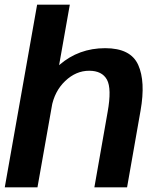

<svg xmlns="http://www.w3.org/2000/svg" viewBox="-30 -805 678 825"><path d="M-9.5 0H131L270 -785H129.5ZM375.5 0H516L574 -330Q596 -454.5 563.8 -526.2Q531.5 -598 422 -598Q308.5 -598 225.8 -526.5Q143 -455 129.5 -379L191.5 -344Q204 -413 250.2 -457Q296.5 -501 353 -501Q408.5 -501 429.5 -462.8Q450.5 -424.5 432.5 -324Z"/></svg>

Font: Anybody UltraCondensed Thin SemiBold
Style: Italic
Weight: 600
Italic angle: -10°
Version: Version 1.111